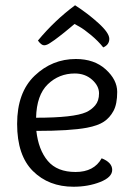

<svg xmlns="http://www.w3.org/2000/svg" viewBox="-20 -699 510 729"><path d="M265 -679Q312 -649 353.5 -611.5Q395 -574 395 -551.5Q395 -529 372 -519Q353 -543 326 -565.5Q299 -588 281 -598L263 -608Q257 -603 244.5 -592.5Q232 -582 224.5 -576Q217 -570 206 -561.5Q195 -553 187.5 -547.5Q180 -542 172 -537Q158 -527 147.5 -527Q137 -527 124 -545Q188 -622 265 -679ZM268 -475Q338 -475 381.5 -435.5Q425 -396 425 -350Q425 -304 411 -278Q397 -252 374.5 -237Q352 -222 310 -214Q246 -202 118 -202Q126 -130 161.5 -88Q197 -46 267 -46Q337 -46 366 -98Q406 -82 406 -54Q406 -26 360.5 -8Q315 10 259 10Q165 10 105 -49.5Q45 -109 45 -228.5Q45 -348 111.5 -411.5Q178 -475 268 -475ZM264 -420Q204 -420 161.5 -379Q119 -338 117 -252Q260 -252 307 -273Q327 -282 341.5 -299Q356 -316 356 -344.5Q356 -373 329.5 -396.5Q303 -420 264 -420Z"/></svg>

Font: Overlock
Style: Regular
Weight: 400
Designer: Dario Muhafara
Foundry: Dario Manuel Muhafara
Version: Version 1.001